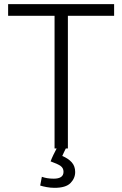

<svg xmlns="http://www.w3.org/2000/svg" viewBox="-20 -713 588 922"><path d="M242 189Q223 189 204 185.5Q185 182 173 178L181 136Q192 140 206 142.5Q220 145 238 145Q285 145 285 112Q285 94 271 84Q257 74 223 62Q228 48 236.5 30.5Q245 13 252 0H242V-637H19V-693H528V-637H306V0H296Q291 9 287 18.5Q283 28 279 36Q308 48 324.5 66.5Q341 85 341 113Q341 143 318.5 166Q296 189 242 189Z"/></svg>

Font: Ubuntu Sans Light
Style: Regular
Weight: 300
Designer: Dalton Maag Ltd
Foundry: Dalton Maag Ltd
Version: Version 1.006; ttfautohint (v1.8.4.7-5d5b)